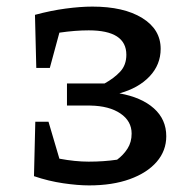

<svg xmlns="http://www.w3.org/2000/svg" viewBox="-20 -554 584 582"><path d="M83 -20 87 -185H127L160 -73Q208 -64 249 -64Q295 -64 335 -70Q354 -84 366.5 -103.5Q379 -123 379 -149Q379 -187 345 -210Q311 -233 254 -234H183V-301H297Q326 -317 344.5 -337Q363 -357 363 -388Q363 -462 249 -462Q208 -462 160 -455L131 -348H90L86 -509Q134 -522 179 -528Q224 -534 260 -534Q355 -534 411 -499.5Q467 -465 467 -406Q467 -358 433.5 -322.5Q400 -287 342 -271Q409 -259 446.5 -225.5Q484 -192 484 -141Q484 -97 455 -63.5Q426 -30 373.5 -11Q321 8 250 8Q216 8 171.5 1.5Q127 -5 83 -20Z"/></svg>

Font: Piazzolla SC Medium
Style: Regular
Weight: 500
Designer: Juan Pablo del Peral
Foundry: Huerta Tipografica
Version: Version 1.330